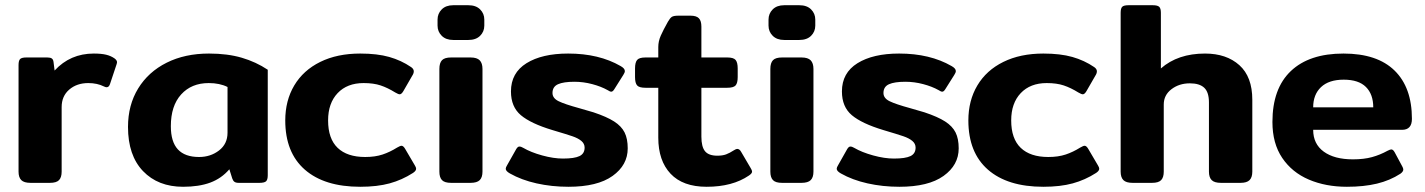

<svg xmlns="http://www.w3.org/2000/svg" viewBox="-20 -700 5456 735"><path d="M51 -43V-451Q51 -468 57 -474Q63 -480 81 -480H161Q173 -480 178.5 -476Q184 -472 185 -462L189 -430Q249 -495 339 -495Q368 -495 386.5 -490.5Q405 -486 419 -476Q428 -469 428 -462Q428 -459 426 -453L401 -378Q397 -366 388 -366Q384 -366 378 -369Q352 -382 318 -382Q274 -382 245 -357Q216 -332 216 -290V-43Q216 -21 206 -10.5Q196 0 171 0H97Q72 0 61.5 -10.5Q51 -21 51 -43Z M470 -214Q470 -298 509 -361.5Q548 -425 618 -460Q688 -495 780 -495Q851 -495 905.5 -479Q960 -463 1005 -433V-29Q1005 -12 998.5 -6Q992 0 973 0H894Q883 0 877.5 -4Q872 -8 869 -17L858 -52Q828 -17 785 -1Q742 15 681 15Q585 15 527.5 -45Q470 -105 470 -214ZM851 -192V-367Q821 -382 779 -382Q713 -382 673.5 -338.5Q634 -295 634 -217Q634 -157 661 -128Q688 -99 742 -99Q786 -99 818.5 -124Q851 -149 851 -192Z M1072 -239Q1072 -315 1106.5 -373Q1141 -431 1206 -463Q1271 -495 1359 -495Q1424 -495 1470 -482Q1516 -469 1554 -443Q1564 -436 1564 -427Q1564 -419 1558 -410L1524 -351Q1517 -339 1510 -339Q1505 -339 1493 -346Q1464 -364 1437 -373Q1410 -382 1372 -382Q1309 -382 1272.5 -343.5Q1236 -305 1236 -239Q1236 -169 1272.5 -134Q1309 -99 1378 -99Q1416 -99 1444.5 -108.5Q1473 -118 1500 -135Q1512 -142 1517 -142Q1524 -142 1531 -130L1568 -67Q1573 -59 1573 -54Q1573 -46 1561 -38Q1519 -11 1471.5 2Q1424 15 1359 15Q1222 15 1147 -50.5Q1072 -116 1072 -239Z M1655 -602V-625Q1655 -648 1671 -664Q1687 -680 1715 -680H1773Q1802 -680 1818 -664Q1834 -648 1834 -625V-602Q1834 -579 1818 -563Q1802 -547 1773 -547H1715Q1687 -547 1671 -563Q1655 -579 1655 -602ZM1662 -43V-436Q1662 -459 1672 -469.5Q1682 -480 1707 -480H1781Q1806 -480 1816.5 -469Q1827 -458 1827 -436V-43Q1827 -21 1816.5 -10.5Q1806 0 1781 0H1707Q1682 0 1672 -10.5Q1662 -21 1662 -43Z M1932 -36Q1916 -45 1916 -54Q1916 -59 1921 -67L1956 -129Q1962 -139 1968 -139Q1975 -139 1983 -134Q2012 -117 2055.5 -105Q2099 -93 2135 -93Q2179 -93 2198.5 -102.5Q2218 -112 2218 -135Q2218 -150 2205.5 -160.5Q2193 -171 2171 -178.5Q2149 -186 2095 -202Q2012 -227 1974 -259Q1936 -291 1936 -350Q1936 -421 1995.5 -458Q2055 -495 2155 -495Q2273 -495 2356 -447Q2372 -438 2372 -428Q2372 -422 2366 -413L2332 -359Q2326 -349 2320 -349Q2315 -349 2306 -355Q2281 -369 2247 -378Q2213 -387 2179 -387Q2137 -387 2116 -377.5Q2095 -368 2095 -344Q2095 -324 2118.5 -312.5Q2142 -301 2197 -286L2252 -270Q2303 -253 2331 -235Q2359 -217 2371 -193Q2383 -169 2383 -132Q2383 -68 2325 -26.5Q2267 15 2156 15Q2092 15 2034 2Q1976 -11 1932 -36Z M2500 -173V-364H2451Q2427 -364 2419 -373Q2411 -382 2411 -405V-438Q2411 -461 2419 -470.5Q2427 -480 2451 -480H2500V-520Q2500 -542 2509.5 -563.5Q2519 -585 2537 -617Q2545 -631 2552 -635.5Q2559 -640 2577 -640H2623Q2646 -640 2655.5 -630Q2665 -620 2665 -598V-480H2764Q2788 -480 2796 -470.5Q2804 -461 2804 -438V-405Q2804 -382 2796 -373Q2788 -364 2764 -364H2665V-177Q2665 -138 2679 -121Q2693 -104 2726 -104Q2746 -104 2759.5 -109Q2773 -114 2790 -125Q2798 -130 2802 -130Q2811 -130 2817 -119L2854 -56Q2859 -48 2859 -43Q2859 -36 2847 -28Q2784 15 2685 15Q2594 15 2547 -35Q2500 -85 2500 -173Z M2922 -602V-625Q2922 -648 2938 -664Q2954 -680 2982 -680H3040Q3069 -680 3085 -664Q3101 -648 3101 -625V-602Q3101 -579 3085 -563Q3069 -547 3040 -547H2982Q2954 -547 2938 -563Q2922 -579 2922 -602ZM2929 -43V-436Q2929 -459 2939 -469.5Q2949 -480 2974 -480H3048Q3073 -480 3083.5 -469Q3094 -458 3094 -436V-43Q3094 -21 3083.5 -10.5Q3073 0 3048 0H2974Q2949 0 2939 -10.5Q2929 -21 2929 -43Z M3199 -36Q3183 -45 3183 -54Q3183 -59 3188 -67L3223 -129Q3229 -139 3235 -139Q3242 -139 3250 -134Q3279 -117 3322.5 -105Q3366 -93 3402 -93Q3446 -93 3465.5 -102.5Q3485 -112 3485 -135Q3485 -150 3472.5 -160.5Q3460 -171 3438 -178.5Q3416 -186 3362 -202Q3279 -227 3241 -259Q3203 -291 3203 -350Q3203 -421 3262.5 -458Q3322 -495 3422 -495Q3540 -495 3623 -447Q3639 -438 3639 -428Q3639 -422 3633 -413L3599 -359Q3593 -349 3587 -349Q3582 -349 3573 -355Q3548 -369 3514 -378Q3480 -387 3446 -387Q3404 -387 3383 -377.5Q3362 -368 3362 -344Q3362 -324 3385.5 -312.5Q3409 -301 3464 -286L3519 -270Q3570 -253 3598 -235Q3626 -217 3638 -193Q3650 -169 3650 -132Q3650 -68 3592 -26.5Q3534 15 3423 15Q3359 15 3301 2Q3243 -11 3199 -36Z M3687 -239Q3687 -315 3721.5 -373Q3756 -431 3821 -463Q3886 -495 3974 -495Q4039 -495 4085 -482Q4131 -469 4169 -443Q4179 -436 4179 -427Q4179 -419 4173 -410L4139 -351Q4132 -339 4125 -339Q4120 -339 4108 -346Q4079 -364 4052 -373Q4025 -382 3987 -382Q3924 -382 3887.5 -343.5Q3851 -305 3851 -239Q3851 -169 3887.5 -134Q3924 -99 3993 -99Q4031 -99 4059.5 -108.5Q4088 -118 4115 -135Q4127 -142 4132 -142Q4139 -142 4146 -130L4183 -67Q4188 -59 4188 -54Q4188 -46 4176 -38Q4134 -11 4086.5 2Q4039 15 3974 15Q3837 15 3762 -50.5Q3687 -116 3687 -239Z M4270 -43V-651Q4270 -668 4276 -674Q4282 -680 4300 -680H4393Q4411 -680 4417.5 -674Q4424 -668 4424 -651V-438Q4489 -495 4593 -495Q4675 -495 4724.5 -450.5Q4774 -406 4774 -318V-43Q4774 -21 4763.5 -10.5Q4753 0 4729 0H4654Q4629 0 4618.5 -10.5Q4608 -21 4608 -43V-308Q4608 -347 4590 -364Q4572 -381 4535 -381Q4494 -381 4464.5 -358.5Q4435 -336 4435 -300V-43Q4435 -21 4425 -10.5Q4415 0 4390 0H4316Q4291 0 4280.5 -10.5Q4270 -21 4270 -43Z M4851 -233Q4851 -361 4921.5 -428Q4992 -495 5123 -495Q5252 -495 5318.5 -430Q5385 -365 5385 -245Q5385 -203 5347 -203H5007Q5007 -149 5047.5 -119.5Q5088 -90 5159 -90Q5201 -90 5232 -98.5Q5263 -107 5292 -123Q5302 -128 5306 -128Q5313 -128 5319 -117L5348 -63Q5352 -56 5352 -51Q5352 -43 5341 -35Q5301 -9 5251 3Q5201 15 5136 15Q5055 15 4990.5 -12.5Q4926 -40 4888.5 -95.5Q4851 -151 4851 -233ZM5237 -289Q5237 -339 5209 -367Q5181 -395 5124 -395Q5067 -395 5037 -366.5Q5007 -338 5007 -289Z"/></svg>

Font: Mitr Medium
Style: Regular
Weight: 500
Designer: Thanarat Vachiruckul
Foundry: Cadson Demak
Version: Version 1.003